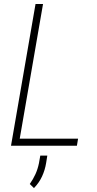

<svg xmlns="http://www.w3.org/2000/svg" viewBox="-20 -731 486 963"><path d="M371.6 -35.6 365.7 0H57.6L64 -35.6ZM195.8 -710.9 72.8 0H35.2L158.2 -710.9ZM217.3 49.3 211.4 86.4Q205.6 122.1 190.9 153.8Q176.3 185.5 150.4 212.4L129.4 191.9Q146.5 167.5 158 142.1Q169.4 116.7 175.3 87.9L182.1 49.3Z"/></svg>

Font: Roboto Condensed ExtraLight
Style: Italic
Weight: 250
Italic angle: -12°
Designer: Christian Robertson
Foundry: Google
Version: Version 3.008; 2023